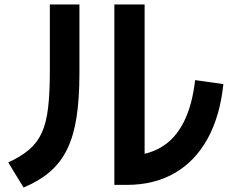

<svg xmlns="http://www.w3.org/2000/svg" viewBox="-20 -793 1040 863"><path d="M494 38V-773H630V-23L550 -93Q639 -93 703 -130.5Q767 -168 805.5 -243.5Q844 -319 857 -433L984 -415Q969 -271 913 -169.5Q857 -68 765 -15Q673 38 550 38ZM17 -63Q74 -89 110.5 -120Q147 -151 167.5 -195.5Q188 -240 196 -307Q204 -374 204 -473V-773H337V-463Q337 -349 324 -265.5Q311 -182 282 -122.5Q253 -63 205 -21.5Q157 20 86 50Z"/></svg>

Font: M PLUS 1 Code
Style: Bold
Weight: 700
Designer: Coji Morishita
Foundry: UNDERFOREST DESIGN
Version: Version 1.002